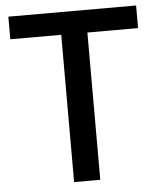

<svg xmlns="http://www.w3.org/2000/svg" viewBox="-52 -759 667 804"><g transform="rotate(-5 282.0 -357.0)"><path d="M337 0H227V-619H13V-714H550V-619H337Z"/></g></svg>

Font: Noto Sans Kawi Medium
Style: Regular
Weight: 500
Designer: Fadhl Haqq
Version: Version 1.000